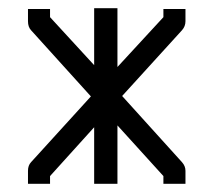

<svg xmlns="http://www.w3.org/2000/svg" viewBox="-20 -498 526 470"><path d="M210.5 -478H267.5V-334L380 -456V-476H434V-446Q434 -433.5 425.5 -424L279 -263L425.5 -101Q434 -91.5 434 -80V-48H380V-67L267.5 -191V-48H210.5V-186.5L102.5 -67V-48H48.5V-80Q48.5 -93 56 -101L202.5 -262L56 -424Q48.5 -432 48.5 -446V-476H102.5V-456L210.5 -338.5Z"/></svg>

Font: 3270 Nerd Font Mono SemCond
Style: Regular
Weight: 400
Monospace: yes
Version: Version 3.0.1;Nerd Fonts 3.1.1